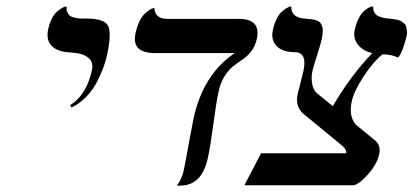

<svg xmlns="http://www.w3.org/2000/svg" viewBox="-20 -579 1292 600"><path d="M203.6 -243.2 199.2 -250Q251 -283.2 267.6 -360.8Q272.5 -385.7 254.9 -399.4Q237.8 -413.1 200.2 -415Q159.7 -417 141.6 -435.5Q123.5 -454.1 130.4 -486.8Q134.3 -505.4 141.6 -519.8Q148.9 -534.2 156.7 -541.3Q164.6 -548.3 171.6 -552.7Q178.7 -557.1 183.6 -558.1L188 -559.1Q187 -548.3 190.7 -540.5Q194.3 -532.7 199.5 -529.1Q204.6 -525.4 214.8 -523.4Q225.1 -521.5 231.4 -521.2Q237.8 -521 250.5 -521Q303.7 -521 316.7 -500.2Q329.6 -479.5 315.4 -411.1Q311.5 -392.1 304.2 -371.1Q296.9 -350.6 284.2 -325.2Q271.5 -299.8 250.5 -277.6Q229.5 -255.4 203.6 -243.2Z M662.6 -291Q655.3 -256.3 646.5 -189Q637.7 -122.6 629.4 -85Q610.8 1 543.5 1H532.2Q547.9 -17.1 554.7 -48.8Q561.5 -81.5 570.3 -132.8Q579.6 -183.6 584.5 -207Q613.8 -345.7 713.4 -413.1H465.3Q427.7 -413.1 412.4 -428.2Q397 -443.4 403.3 -474.1Q407.7 -495.1 415.3 -511Q422.9 -526.9 430.9 -534.7Q439 -542.5 446 -547.4Q453.1 -552.2 458 -553.2L462.4 -554.2Q463.9 -520 503.9 -520H726.1Q795.9 -520 782.7 -458Q777.8 -435.5 765.9 -419.7Q753.9 -403.8 739.3 -394Q724.6 -384.3 710 -373Q695.3 -361.8 682.1 -341.3Q668.9 -320.8 662.6 -291Z M1091.8 -189.5 1152.3 -140.1Q1170.9 -124 1165 -97.2Q1158.7 -67.4 1131.3 -35.6Q1103.5 -3.9 1085.4 0H743.7L795.9 -100.1H1062Q1064 -109.4 1051.3 -122.1L927.2 -224.1Q901.9 -247.1 910.2 -285.2L928.2 -356.9Q940.9 -416 900.9 -416Q863.3 -416 844.7 -434.8Q826.2 -453.6 832.5 -484.9Q836.9 -504.4 844.2 -519.3Q851.6 -534.2 859.4 -541.3Q867.2 -548.3 874.3 -552.7Q881.3 -557.1 885.7 -558.1L890.1 -559.1Q889.2 -524.4 931.2 -521Q946.8 -519.5 952.6 -519Q960.4 -518.1 968.5 -515.4Q976.6 -512.7 980.5 -508.3Q984.4 -503.9 986.8 -496.6Q989.3 -489.3 988.5 -479Q987.8 -468.8 984.9 -454.1Q982.4 -442.4 970.7 -405.8Q959 -369.1 956.5 -357.9Q952.1 -338.9 955.1 -319.3Q958 -299.8 968.8 -289.1L1020 -247.1Q1075.7 -342.8 1143.6 -413.1Q1113.8 -419.9 1098.4 -439.7Q1083 -459.5 1088.4 -484.9Q1092.8 -505.4 1100.3 -520.5Q1107.9 -535.6 1115.7 -542.7Q1123.5 -549.8 1130.6 -554Q1137.7 -558.1 1142.1 -558.6L1146.5 -559.1Q1145.5 -547.4 1150.4 -539.3Q1155.3 -531.2 1164.3 -527.8Q1173.3 -524.4 1180.2 -522.9Q1187 -521.5 1195.3 -521Q1204.1 -520 1209.7 -519.3Q1215.3 -518.6 1222.9 -516.8Q1230.5 -515.1 1234.4 -512.5Q1238.3 -509.8 1243.4 -505.4Q1248.5 -501 1249.5 -495.1Q1250.5 -489.3 1251.7 -481Q1252.9 -472.7 1249.5 -461.9Q1246.6 -448.7 1239.3 -428.2Q1231.9 -407.7 1224.1 -398.9Q1203.6 -409.2 1175.3 -409.2Q1145.5 -385.3 1115.7 -339.4Q1085.9 -293.9 1079.1 -261.2Q1069.3 -216.8 1091.8 -189.5Z"/></svg>

Font: Linux Biolinum G
Style: Italic
Weight: 400
Italic angle: -12°
Designer: Philipp H. Poll
Foundry: Philipp H. Poll
Version: Version 0.5.1